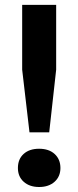

<svg xmlns="http://www.w3.org/2000/svg" viewBox="-20 -760 322 788"><path d="M101 -217 71 -474V-740H210.5V-474L182 -217ZM140.5 7.5Q101.5 7.5 77.5 -13.8Q53.5 -35 53.5 -70.5Q53.5 -107 77 -128.2Q100.5 -149.5 140.5 -149.5Q181 -149.5 204.5 -127.8Q228 -106 228 -70.5Q228 -35.5 204 -14Q180 7.5 140.5 7.5Z"/></svg>

Font: Encode Sans SC Condensed Thin SemiBold
Style: Regular
Weight: 600
Version: Version 3.002